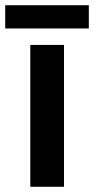

<svg xmlns="http://www.w3.org/2000/svg" viewBox="-38 -715 360 735"><path d="M207 0H78V-543H207ZM302 -695V-606H-18V-695Z"/></svg>

Font: Noto Sans Syriac Eastern SemiBold
Style: Regular
Weight: 600
Designer: Patrick Giasson and the Monotype Design Team
Foundry: Monotype Imaging Inc.
Version: Version 3.001